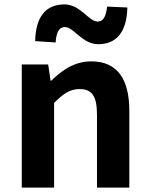

<svg xmlns="http://www.w3.org/2000/svg" viewBox="-20 -853 681 873"><path d="M79 0H226V-385C267 -426 297 -448 342 -448C397 -448 421 -418 421 -331V0H568V-349C568 -490 516 -574 395 -574C319 -574 262 -534 213 -486H210L199 -560H79ZM427 -652C511 -652 557 -710 559 -819L467 -823C462 -777 449 -755 424 -755C383 -755 346 -833 273 -833C187 -833 142 -775 140 -666L233 -660C236 -708 250 -730 275 -730C316 -730 353 -652 427 -652Z"/></svg>

Font: Source Han Sans KR
Style: Bold
Weight: 700
Designer: Ryoko NISHIZUKA 西塚涼子 (kana, bopomofo & ideographs); Paul D. Hunt (Latin, Greek & Cyrillic); Sandoll Communications 산돌커뮤니
Foundry: Adobe
Version: Version 2.004;hotconv 1.0.118;makeotfexe 2.5.65603